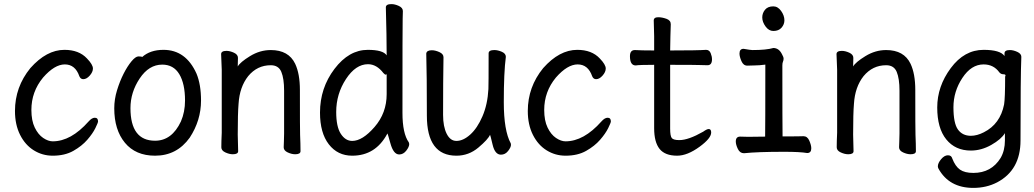

<svg xmlns="http://www.w3.org/2000/svg" viewBox="-20 -735 5040 936"><path d="M237 24Q187 24 145 -2Q103 -28 78 -77.5Q53 -127 53 -194Q53 -311 128 -403Q207 -492 294 -492Q365 -492 404 -450Q433 -420 433 -401Q433 -384 417.5 -366.5Q402 -349 386 -349Q373 -349 367 -363Q347 -421 296 -421Q246 -421 190 -357Q133 -288 133 -199Q133 -147 149.5 -113Q166 -79 190.5 -62.5Q215 -46 237 -46Q326 -46 412 -143Q428 -161 442 -161Q458 -161 458 -143Q458 -137 445 -110.5Q432 -84 405.5 -53.5Q379 -23 337.5 0.5Q296 24 237 24Z M736 24Q641 24 589 -39Q537 -102 537 -207Q537 -251 550.5 -295Q564 -339 582.5 -375.5Q601 -412 621 -436Q641 -460 655 -460Q671 -460 673 -457Q712 -492 777 -492Q886 -492 938 -376Q960 -323 960 -245Q960 -148 905 -64Q842 24 736 24ZM736 -49Q818 -49 862 -143Q882 -189 882 -245Q882 -327 854 -373.5Q826 -420 771 -420Q706 -420 661 -352.5Q616 -285 616 -208Q616 -49 736 -49Z M1115 17Q1098 17 1078.5 8Q1059 -1 1059 -17Q1059 -44 1061 -88V-395Q1058 -458 1058 -471Q1058 -487 1084 -487Q1101 -487 1120.5 -478Q1140 -469 1140 -453L1139 -411Q1151 -432 1199 -461.5Q1247 -491 1300 -491Q1387 -491 1419 -424Q1442 -375 1442 -297Q1442 -99 1443 -78Q1445 -33 1445 2Q1445 17 1419 17Q1402 17 1382.5 8Q1363 -1 1363 -17Q1364 -25 1364 -44.5Q1364 -64 1365 -84V-293Q1365 -352 1351.5 -384.5Q1338 -417 1300 -417Q1234 -417 1190 -364Q1148 -311 1143 -229Q1139 -183 1139 -79Q1139 -56 1141 2Q1141 17 1115 17Z M1697 24Q1626 24 1583 -31.5Q1540 -87 1540 -186Q1540 -306 1610.5 -399Q1681 -492 1773 -492Q1848 -492 1865 -465Q1865 -555 1861 -699Q1861 -715 1888 -715Q1905 -715 1924.5 -706Q1944 -697 1944 -681Q1944 -669 1943 -643.5Q1942 -618 1942 -185Q1942 -84 1973 -41L1975 -33Q1975 -19 1960.5 -0.5Q1946 18 1926 18Q1898 18 1883 -37Q1870 -85 1868 -85V-83Q1811 24 1697 24ZM1697 -48Q1747 -48 1806 -116Q1865 -184 1865 -276V-376Q1865 -371 1861 -371Q1856 -371 1849 -379Q1816 -422 1774 -422Q1714 -422 1666.5 -349.5Q1619 -277 1619 -189Q1619 -117 1641.5 -82.5Q1664 -48 1697 -48Z M2205 24Q2061 24 2061 -171Q2061 -371 2058 -474Q2060 -490 2085 -490Q2102 -490 2122 -481Q2142 -472 2142 -456Q2140 -340 2140 -175Q2140 -118 2157.5 -83Q2175 -48 2205 -48Q2238 -48 2272.5 -79Q2307 -110 2332 -168Q2357 -226 2361 -301Q2362 -318 2362 -475Q2362 -491 2390 -491Q2407 -491 2426.5 -482.5Q2446 -474 2446 -458Q2436 -382 2436 -237Q2436 -98 2470 -36L2471 -29Q2471 -17 2457 1Q2443 19 2422 19Q2393 19 2381.5 -29.5Q2370 -78 2369 -78Q2359 -55 2312 -15.5Q2265 24 2205 24Z M2737 24Q2687 24 2645 -2Q2603 -28 2578 -77.5Q2553 -127 2553 -194Q2553 -311 2628 -403Q2707 -492 2794 -492Q2865 -492 2904 -450Q2933 -420 2933 -401Q2933 -384 2917.5 -366.5Q2902 -349 2886 -349Q2873 -349 2867 -363Q2847 -421 2796 -421Q2746 -421 2690 -357Q2633 -288 2633 -199Q2633 -147 2649.5 -113Q2666 -79 2690.5 -62.5Q2715 -46 2737 -46Q2826 -46 2912 -143Q2928 -161 2942 -161Q2958 -161 2958 -143Q2958 -137 2945 -110.5Q2932 -84 2905.5 -53.5Q2879 -23 2837.5 0.5Q2796 24 2737 24Z M3281 24Q3222 24 3195.5 -9Q3169 -42 3169 -110V-419Q3097 -419 3079 -416Q3051 -416 3051 -461Q3051 -491 3075 -491Q3105 -489 3169 -489V-559Q3167 -615 3167 -635Q3167 -651 3189 -651Q3207 -651 3228.5 -643.5Q3250 -636 3250 -617Q3248 -563 3247 -489Q3383 -489 3422 -492Q3438 -492 3444.5 -476Q3451 -460 3451 -446Q3451 -417 3429 -417Q3409 -417 3390 -418Q3371 -419 3247 -419V-108Q3247 -72 3255 -62Q3263 -52 3292 -52Q3336 -52 3408 -93Q3426 -106 3435 -106Q3447 -106 3447 -89Q3447 -61 3391 -20Q3331 24 3281 24Z M3607 12Q3587 12 3577 -9Q3567 -30 3567 -45Q3567 -69 3588 -69L3628 -68L3710 -69Q3711 -110 3711 -420Q3681 -416 3658 -416Q3635 -416 3623 -415Q3604 -415 3594.5 -437Q3585 -459 3585 -474Q3585 -497 3605 -497Q3639 -491 3648 -491Q3716 -491 3750 -501Q3778 -501 3793 -469Q3800 -457 3800 -449Q3800 -441 3797 -434.5Q3794 -428 3794 -416Q3794 -129 3795 -70Q3884 -70 3897 -71Q3916 -71 3925.5 -49Q3935 -27 3935 -12Q3935 11 3915 11Q3880 5 3804 5Q3672 5 3607 12ZM3750 -584Q3728 -584 3712 -606Q3696 -628 3696 -650Q3696 -671 3709.5 -687.5Q3723 -704 3750 -704Q3772 -704 3788 -681.5Q3804 -659 3804 -636Q3804 -616 3790 -600Q3776 -584 3750 -584Z M4115 17Q4098 17 4078.5 8Q4059 -1 4059 -17Q4059 -44 4061 -88V-395Q4058 -458 4058 -471Q4058 -487 4084 -487Q4101 -487 4120.5 -478Q4140 -469 4140 -453L4139 -411Q4151 -432 4199 -461.5Q4247 -491 4300 -491Q4387 -491 4419 -424Q4442 -375 4442 -297Q4442 -99 4443 -78Q4445 -33 4445 2Q4445 17 4419 17Q4402 17 4382.5 8Q4363 -1 4363 -17Q4364 -25 4364 -44.5Q4364 -64 4365 -84V-293Q4365 -352 4351.5 -384.5Q4338 -417 4300 -417Q4234 -417 4190 -364Q4148 -311 4143 -229Q4139 -183 4139 -79Q4139 -56 4141 2Q4141 17 4115 17Z M4725 181Q4607 181 4555 87Q4552 81 4552 76Q4552 60 4568 41Q4584 22 4601 22Q4618 22 4622 37Q4637 76 4660 92Q4683 108 4725 108Q4813 108 4858 35Q4879 -1 4879 -51V-86Q4861 -56 4812.5 -28.5Q4764 -1 4713 -1Q4637 -1 4593 -55.5Q4549 -110 4549 -211Q4549 -314 4615 -403Q4681 -492 4775 -492Q4856 -492 4877 -462V-475Q4877 -491 4903 -491Q4920 -491 4939.5 -482Q4959 -473 4959 -458Q4955 -364 4955 -50Q4955 94 4841 154Q4789 181 4725 181ZM4713 -73Q4743 -73 4776 -90Q4856 -130 4875 -226Q4880 -257 4880 -361Q4882 -365 4882 -367Q4882 -373 4871 -373Q4860 -373 4852 -382Q4824 -421 4775 -421Q4715 -421 4671.5 -355Q4628 -289 4628 -212Q4628 -134 4650 -103.5Q4672 -73 4713 -73Z"/></svg>

Font: LXGW WenKai Mono Medium
Style: Regular
Weight: 500
Monospace: yes
Designer: LXGW / Fontworks Inc.
Foundry: LXGW / Fontworks Inc.
Version: Version 1.520; June 14, 2025